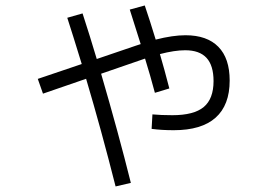

<svg xmlns="http://www.w3.org/2000/svg" viewBox="-20 -630 978 687"><path d="M522.5 -168.9 525.4 -220.7Q556.2 -217.8 596.7 -217.8Q673.8 -217.8 709 -247.1Q744.1 -276.4 744.1 -339.8Q744.1 -395.5 719 -422.9Q693.8 -450.2 642.6 -450.2Q605 -450.2 552.2 -436.5Q567.9 -383.3 585.9 -313.5L534.2 -297.9Q517.6 -360.4 499 -420.4L483.4 -415L341.8 -366.2Q403.8 -153.8 448.2 24.4L393.6 37.1Q342.3 -165.5 288.1 -348.1L133.8 -294.9L115.2 -347.7L272.5 -400.9Q239.3 -509.3 220.7 -566.4L275.4 -582Q301.8 -501 326.2 -418.9L466.8 -466.8L483.4 -472.2L444.3 -595.7L498 -610.4Q516.6 -555.7 537.1 -488.3Q598.1 -503.9 643.6 -503.9Q720.7 -503.9 761.2 -462.6Q801.8 -421.4 801.8 -341.8Q801.8 -253.9 751.5 -209Q701.2 -164.1 601.6 -164.1Q558.1 -164.1 522.5 -168.9Z"/></svg>

Font: Pretendard Light
Style: Regular
Weight: 300
Designer: Base glyphs from Inter by Rasmus Andersson; Hangeul glyphs from Noto Sans CJK(Source Han Sans) by Jang Soo-young and Kan
Foundry: Kil Hyung-jin
Version: Version 1.309